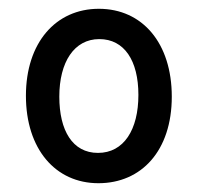

<svg xmlns="http://www.w3.org/2000/svg" viewBox="-20 -539 451 437"><path d="M204 -122C302 -122 371 -196 371 -319C371 -441 304 -519 205 -519C107 -519 39 -442 39 -321C39 -200 106 -122 204 -122ZM203 -191C145 -191 115 -242 115 -319C115 -398 149 -450 206 -450C263 -450 295 -401 295 -323C295 -244 262 -191 203 -191Z"/></svg>

Font: Noto Sans ExtraCondensed
Style: Italic
Weight: 400
Width: 2
Italic angle: -12°
Designer: Monotype Design Team
Foundry: Monotype Imaging Inc.
Version: Version 2.013